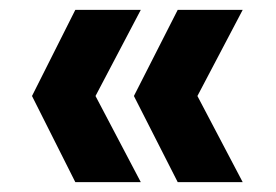

<svg xmlns="http://www.w3.org/2000/svg" viewBox="-20 -490 561 390"><path d="M266 -120H133L45 -295L133 -470H266L174 -295ZM473 -120H341L252 -295L341 -470H473L381 -295Z"/></svg>

Font: Poppins SemiBold
Style: Regular
Weight: 600
Designer: Ninad Kale (Devanagari), Jonny Pinhorn (Latin)
Foundry: Indian Type Foundry
Version: Version 3.002 2017